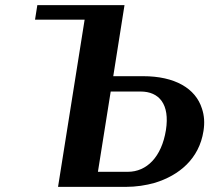

<svg xmlns="http://www.w3.org/2000/svg" viewBox="-20 -731 819 751"><path d="M117 -654H311L207 0H471C512 0 551 -6 586 -16C680 -45 759 -109 776 -219C781 -251 779 -279 770 -306C745 -386 663 -433 540 -433H423L467 -711H126ZM363 -59 413 -373H530C602 -373 645 -324 629 -222C612 -117 554 -59 480 -59Z"/></svg>

Font: Aerodynamic
Style: Obl
Weight: 500
Designer: Google
Version: Version 2.000980; 2014